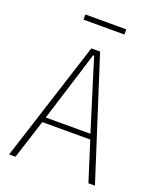

<svg xmlns="http://www.w3.org/2000/svg" viewBox="-156 -955 864 1049"><g transform="rotate(20 275.5 -430.5)"><path d="M487 0 415 -228H136L63 0H26L250 -698H301L525 0ZM320 -530 278 -666H272L230 -530L145 -258H405ZM156 -861H394V-831H156Z"/></g></svg>

Font: IBM Plex Sans Cond ExtLt
Style: Regular
Weight: 200
Width: 3
Designer: Mike Abbink, Paul van der Laan, Pieter van Rosmalen
Foundry: Bold Monday
Version: Version 1.3